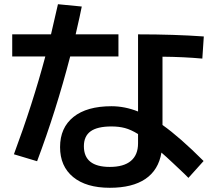

<svg xmlns="http://www.w3.org/2000/svg" viewBox="-20 -835 1040 911"><path d="M265 -137Q265 -229 328.5 -280Q392 -331 509 -331Q572 -331 635 -306V-672Q808 -672 947 -662L940 -557Q852 -565 751 -566V-242Q833 -184 946 -71L874 9Q874 9 855 -10Q835 -29 801 -61Q767 -93 746 -111Q732 -28 670 14Q608 56 501 56Q389 56 327 5Q265 -46 265 -137ZM38 -672H222L255 -815L368 -804Q361 -767 339 -672H542V-567H313Q246 -309 156 -70L46 -103Q135 -342 195 -567H38ZM501 -43Q567 -43 601 -71.5Q635 -100 635 -155V-199Q601 -220 572.5 -227.5Q544 -235 509 -235Q442 -235 410 -212Q378 -189 378 -141Q378 -43 501 -43Z"/></svg>

Font: Enso SemiBold
Style: Regular
Weight: 600
Designer: Coji Morishita
Foundry: UNDERFOREST DESIGN
Version: Version 1.000